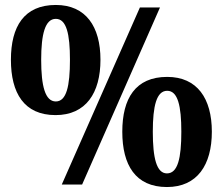

<svg xmlns="http://www.w3.org/2000/svg" viewBox="-20 -744 897 774"><path d="M204 -280C326 -280 385 -369 385 -503C385 -637 326 -724 205 -724C77 -724 24 -637 24 -503C24 -369 77 -280 204 -280ZM229 0H311L625 -714H544ZM205 -335C162 -335 146 -397 146 -503C146 -607 162 -668 205 -668C248 -668 262 -607 262 -503C262 -397 248 -335 205 -335ZM653 10C775 10 834 -79 834 -213C834 -347 775 -434 654 -434C526 -434 473 -347 473 -213C473 -79 526 10 653 10ZM653 -45C611 -45 596 -107 596 -213C596 -317 611 -378 654 -378C697 -378 711 -317 711 -213C711 -107 697 -45 653 -45Z"/></svg>

Font: Noto Serif Ethiopic SemiCondensed Black
Style: Regular
Weight: 900
Width: 4
Designer: Monotype Design Team
Foundry: Monotype Imaging Inc.
Version: Version 2.102